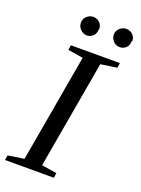

<svg xmlns="http://www.w3.org/2000/svg" viewBox="-159 -897 708 965"><g transform="rotate(20 194.5 -414.0)"><path d="M180 -39 261 -26 257 0H-4L0 -26L86 -39L187 -616L106 -629L110 -655H372L368 -629L281 -616ZM393 -779H390Q390 -757 377 -744Q363 -730 343 -730Q322 -730 308 -745Q294 -761 294 -779Q294 -800 309 -814Q325 -828 344 -828Q365 -828 379 -814Q393 -800 393 -779ZM216 -779 214 -778Q214 -756 201 -743Q187 -729 167 -729Q148 -729 133 -744Q118 -759 118 -779Q118 -800 133 -814Q149 -828 167 -828Q188 -828 202 -814Q216 -800 216 -779Z"/></g></svg>

Font: Libra Serif Modern
Style: Italic
Weight: 400
Italic angle: -12°
Designer: Stefan Peev, Context Ltd
Foundry: Stefan Peev, Context Ltd
Version: Version 1.000